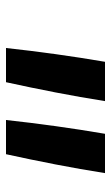

<svg xmlns="http://www.w3.org/2000/svg" viewBox="115 -927 370 640"><g transform="rotate(90 300.0 -607.0)"><path d="M140 -442Q149 -525 160.5 -607.5Q172 -690 186 -772H317Q304 -689 288 -606.5Q272 -524 254 -442ZM380 -442Q389 -525 400.5 -607.5Q412 -690 426 -772H557Q544 -689 528 -606.5Q512 -524 494 -442Z"/></g></svg>

Font: Iosevka Etoile Oblique
Style: Bold
Weight: 700
Italic angle: -9°
Designer: Belleve Invis
Foundry: Belleve Invis
Version: Version 15.5.2; ttfautohint (v1.8.4)